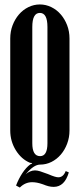

<svg xmlns="http://www.w3.org/2000/svg" viewBox="-20 -730 359 862"><path d="M124 4V2L115 1Q76 -15 51 -55.5Q26 -96 26 -144V-557Q26 -589 36.5 -616.5Q47 -644 65 -665Q83 -686 107.5 -698Q132 -710 159 -710Q186 -710 210.5 -698Q235 -686 253 -665Q271 -644 281.5 -616.5Q292 -589 292 -557V-144Q292 -113 281.5 -85Q271 -57 253 -36Q235 -15 211 -3Q187 9 160 9Q131 9 95 53Q103 45 114.5 40Q126 35 137 35Q147 35 160 39Q173 43 194 51L199 53Q229 66 242 66Q264 66 275 38L289 44Q270 109 221 109Q209 109 197.5 106Q186 103 174 98L168 96Q145 88 124 88Q93 88 69 112L52 103Q64 72 80.5 47Q97 22 116 8ZM125 -87Q125 -29 160 -29Q193 -29 193 -87V-609Q193 -672 159 -672Q125 -672 125 -609Z"/></svg>

Font: Moniqa ExtBd Cond Paragraph
Style: Regular
Weight: 800
Width: 3
Designer: Rajesh Rajput
Foundry: Rajesh Rajput
Version: Version 1.000